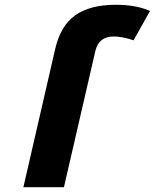

<svg xmlns="http://www.w3.org/2000/svg" viewBox="-20 -785 649 805"><path d="M78 0 211 -578Q233 -676 295 -720.5Q357 -765 466 -765Q545 -765 602 -742L609 -739L540 -616L534 -618Q490 -632 457 -632Q394 -632 380 -572L248 0Z"/></svg>

Font: Passageway
Style: BdIt
Weight: 700
Foundry: Ascender Corporation
Version: Version 1.11